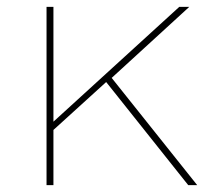

<svg xmlns="http://www.w3.org/2000/svg" viewBox="-20 -537 597 557"><path d="M304 -311 529 -517H500L135 -184V-517H115V0H135V-160L288 -299L526 0H552Z"/></svg>

Font: Montserrat-Alt1 Thin
Style: Regular
Weight: 100
Designer: Differentunic
Foundry: Differentunic
Version: Version 7.222